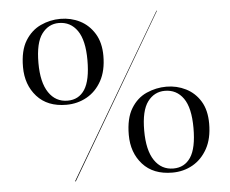

<svg xmlns="http://www.w3.org/2000/svg" viewBox="-47 -652 861 720"><g transform="rotate(-5 383.5 -292.0)"><path d="M200 -275Q129 -275 89.5 -319Q50 -363 50 -430Q50 -492 72.5 -528.5Q95 -565 130.5 -581.5Q166 -598 205 -598Q245 -598 278.5 -581Q312 -564 333 -530Q354 -496 354 -446Q354 -390 333 -352Q312 -314 277 -294.5Q242 -275 200 -275ZM207 14 567 -597H569L210 14ZM206 -290Q248 -290 270.5 -324.5Q293 -359 293 -435Q293 -510 267.5 -546.5Q242 -583 198 -583Q159 -583 134 -549.5Q109 -516 109 -440Q109 -367 135 -328.5Q161 -290 206 -290ZM574 13Q502 13 462.5 -31Q423 -75 423 -142Q423 -204 445.5 -241Q468 -278 504 -294Q540 -310 579 -310Q618 -310 652 -293Q686 -276 706.5 -242.5Q727 -209 727 -158Q727 -102 706 -64Q685 -26 650.5 -6.5Q616 13 574 13ZM579 -2Q621 -2 644 -36.5Q667 -71 667 -147Q667 -223 641.5 -259Q616 -295 572 -295Q532 -295 507 -261.5Q482 -228 482 -153Q482 -79 508 -40.5Q534 -2 579 -2Z"/></g></svg>

Font: Literata 72pt Light
Style: Regular
Weight: 300
Designer: Latin by Veronika Burian and Jose Scaglione. Greek by Irene Vlachou. Cyrillic by Vera Evstafieva.
Foundry: TypeTogether
Version: Version 3.002